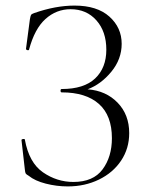

<svg xmlns="http://www.w3.org/2000/svg" viewBox="-20 -656 532 688"><path d="M443 -179Q443 -124 414 -80.5Q385 -37 334.5 -12.5Q284 12 223 12Q183 12 144 2Q105 -8 83 -26Q74 -31 72 -34.5Q70 -38 69 -49L57 -154Q57 -157 62.5 -158Q68 -159 69 -156Q84 -73 134 -38.5Q184 -4 243 -4Q314 -4 347.5 -49Q381 -94 381 -161Q381 -242 334.5 -283.5Q288 -325 201 -325Q197 -325 197 -331Q197 -337 201 -337Q281 -337 321 -375Q361 -413 361 -478Q361 -543 325.5 -583Q290 -623 233 -623Q182 -623 143 -588Q104 -553 84 -478Q84 -476 80 -476Q78 -476 75.5 -477.5Q73 -479 73 -480L87 -586Q89 -598 91 -602Q93 -606 102 -609Q179 -636 247 -636Q328 -636 372 -596.5Q416 -557 416 -499Q416 -444 379 -399Q342 -354 294 -336Q360 -331 401.5 -288Q443 -245 443 -179Z"/></svg>

Font: Cormorant Garamond Light
Style: Regular
Weight: 300
Designer: Christian Thalmann (Catharsis Fonts)
Version: Version 3.000